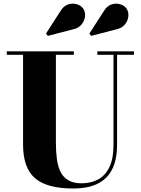

<svg xmlns="http://www.w3.org/2000/svg" viewBox="-20 -1036 786 1070"><path d="M726.5 -750V-730.5H632.5V-230Q632.5 -106.5 572 -46Q511.5 14.5 387.5 14.5Q241.5 14.5 175 -43Q108.5 -100.5 108.5 -230V-730.5H18V-750H391.5V-730.5H291.5V-240Q291.5 -190.5 297 -149.2Q302.5 -108 317.5 -78Q332.5 -48 361 -31.2Q389.5 -14.5 435 -14.5Q486 -14.5 526 -35.5Q566 -56.5 589.2 -103.8Q612.5 -151 612.5 -230V-730.5H522.5V-750ZM246.5 -836 236.5 -849 316.5 -973.5Q334 -1003 359.5 -1011.2Q385 -1019.5 408.5 -1012.2Q432 -1005 443.5 -988.5Q456.5 -969 453.8 -944Q451 -919 433.5 -898.5Q416 -878 385 -872ZM488 -836 478 -849 558.5 -973.5Q575.5 -1003 601 -1011.2Q626.5 -1019.5 650 -1012.2Q673.5 -1005 685 -988.5Q698 -969 695.2 -944Q692.5 -919 675 -898.5Q657.5 -878 626.5 -872Z"/></svg>

Font: Bodoni Moda 11pt ExtraBold
Style: Regular
Weight: 800
Designer: Owen Earl
Foundry: indestructible type
Version: Version 2.004